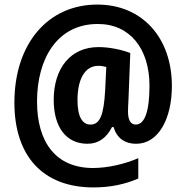

<svg xmlns="http://www.w3.org/2000/svg" viewBox="-20 -740 815 840"><path d="M732 -364C732 -575 602 -720 406 -720C188 -720 43 -547 43 -291C43 -57 168 80 389 80C463 80 528 66 585 41V-48C525 -22 451 -5 387 -5C224 -5 142 -118 142 -296C142 -484 231 -635 407 -635C548 -636 634 -527 634 -365C634 -250 612 -195 574 -195C554 -195 540 -211 540 -252C540 -265 541 -284 542 -302L550 -508C512 -523 457 -534 411 -534C289 -534 215 -442 215 -303C215 -184 269 -111 363 -111C411 -111 446 -137 470 -184H477C490 -138 524 -111 576 -111C673 -111 732 -220 732 -364ZM319 -302C319 -391 350 -452 410 -452C423 -452 434 -450 445 -447L440 -344C434 -239 418 -195 376 -195C341 -195 319 -228 319 -302Z"/></svg>

Font: Noto Sans Devanagari Condensed
Style: Bold
Weight: 700
Width: 3
Designer: Jelle Bosma - Monotype Design Team
Foundry: Monotype Imaging Inc.
Version: Version 2.004